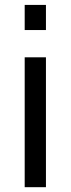

<svg xmlns="http://www.w3.org/2000/svg" viewBox="-20 -777 293 797"><path d="M82.5 -756.6H170.7V-652.3H82.5ZM82.5 -539.1H170.7V0H82.5Z"/></svg>

Font: Min Sans VF VF
Style: Regular
Weight: 400
Designer: Jinseong-Kim, NotoSansCJK, Nunito
Foundry: Jinseong-Kim
Version: Version 1.420;Glyphs 3.1.2 (3151)